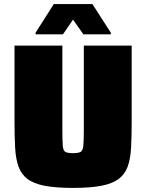

<svg xmlns="http://www.w3.org/2000/svg" viewBox="-20 -911 715 939"><path d="M337 8Q252 8 198 -2.5Q144 -13 114 -36Q84 -59 70.5 -96.5Q57 -134 54 -188.5Q51 -243 51 -316V-688H285V-278Q285 -223 287 -198.5Q289 -174 300 -168Q311 -162 337 -162Q363 -162 374 -168Q385 -174 387.5 -198.5Q390 -223 390 -278V-688H624V-316Q624 -243 621 -188.5Q618 -134 604.5 -96.5Q591 -59 560.5 -36Q530 -13 476 -2.5Q422 8 337 8ZM154 -743V-751L243 -891H432L522 -751V-743H388L337 -815L288 -743Z"/></svg>

Font: Saira Black
Style: Regular
Weight: 900
Designer: Hector Gatti with collaboration of the Omnibus-Type team
Foundry: Omnibus-Type
Version: Version 1.100; ttfautohint (v1.8.3)